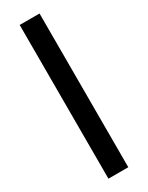

<svg xmlns="http://www.w3.org/2000/svg" viewBox="-249 -823 806 1047"><g transform="rotate(-30 154.5 -299.0)"><path d="M92 185V-783H217V185Z"/></g></svg>

Font: Ubuntu Sans
Style: Bold
Weight: 700
Designer: Dalton Maag Ltd
Foundry: Dalton Maag Ltd
Version: Version 1.006; ttfautohint (v1.8.4.7-5d5b)